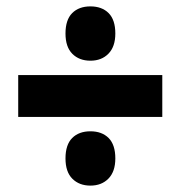

<svg xmlns="http://www.w3.org/2000/svg" viewBox="-20 -653 566 601"><path d="M263 -463Q228 -463 206.5 -484.5Q185 -506 185 -548Q185 -591 206 -612Q227 -633 263 -633Q299 -633 320 -612Q341 -591 341 -548Q341 -507 319.5 -485Q298 -463 263 -463ZM37 -287V-418H488V-287ZM263 -72Q228 -72 206.5 -93.5Q185 -115 185 -157Q185 -200 206 -221Q227 -242 263 -242Q299 -242 320 -221Q341 -200 341 -157Q341 -116 319.5 -94Q298 -72 263 -72Z"/></svg>

Font: Noto Sans Khmer UI Condensed Black
Style: Regular
Weight: 900
Width: 3
Designer: Danh Hong and the Monotype Design Team
Foundry: Monotype Imaging Inc.
Version: Version 2.002; ttfautohint (v1.8.4.7-5d5b)